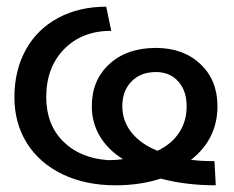

<svg xmlns="http://www.w3.org/2000/svg" viewBox="-20 -540 699 573"><path d="M23 -250Q23 -330 57 -391.5Q91 -453 153.5 -486.5Q216 -520 297 -520L312 -448Q225 -448 171.5 -393.5Q118 -339 118 -250Q118 -169 168 -118.5Q218 -68 303 -62Q326 -62 347 -65Q302 -93 278 -133.5Q254 -174 254 -223Q254 -301 306.5 -349Q359 -397 445 -397Q527 -397 578 -349Q629 -301 629 -223Q629 -125 550 -63Q581 -59 620 -59L624 13Q534 13 460 -7Q398 13 325 13Q235 13 166.5 -20Q98 -53 60.5 -112.5Q23 -172 23 -250ZM450 -90Q492 -110 514.5 -144Q537 -178 537 -223Q537 -269 512 -297Q487 -325 445 -325Q400 -325 372.5 -297Q345 -269 345 -223Q345 -179 372.5 -144.5Q400 -110 450 -90Z"/></svg>

Font: Non Bureau
Style: Regular
Weight: 400
Designer: Jona Saucedo
Foundry: Non Foundry
Version: Version 1.000; ttfautohint (v1.8.4)